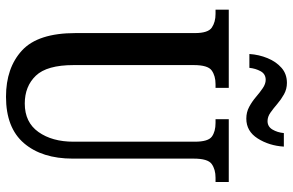

<svg xmlns="http://www.w3.org/2000/svg" viewBox="-184 -758 953 624"><g transform="rotate(90 292.0 -446.5)"><path d="M295 10Q201 10 144.5 -42Q88 -94 88 -216V-604Q88 -647 70 -659Q52 -671 26 -671H12V-714H266V-671H254Q227 -671 209.5 -658.5Q192 -646 192 -600V-210Q192 -123 226.5 -87Q261 -51 317 -51Q378 -51 409.5 -95.5Q441 -140 441 -209V-604Q441 -647 424.5 -659Q408 -671 380 -671H368V-714H572V-671H558Q531 -671 513.5 -658.5Q496 -646 496 -600V-207Q496 -107 446 -48.5Q396 10 295 10ZM366 -771Q345 -771 327.5 -780.5Q310 -790 295.5 -802.5Q281 -815 267 -824.5Q253 -834 240 -834Q221 -834 212 -817.5Q203 -801 201 -781H156Q158 -812 169.5 -840Q181 -868 201 -885.5Q221 -903 250 -903Q270 -903 287 -893.5Q304 -884 318.5 -871.5Q333 -859 346.5 -849.5Q360 -840 374 -840Q392 -840 401.5 -856Q411 -872 413 -893H457Q454 -845 430.5 -808Q407 -771 366 -771Z"/></g></svg>

Font: Noto Serif ExtraCondensed Medium
Style: Regular
Weight: 500
Width: 2
Designer: Monotype Design Team
Foundry: Monotype Imaging Inc.
Version: Version 2.015